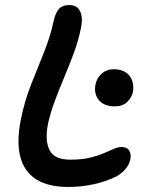

<svg xmlns="http://www.w3.org/2000/svg" viewBox="-20 -731 588 760"><path d="M435 -310Q392 -310 371.5 -334.5Q351 -359 358 -397Q364 -424 383.5 -440.5Q403 -457 430 -457Q461 -457 479.5 -443.5Q498 -430 504 -409Q510 -388 506 -367Q501 -344 483 -327Q465 -310 435 -310ZM250 9Q171 9 123.5 -21Q76 -51 60.5 -110Q45 -169 62 -255Q77 -331 103.5 -397.5Q130 -464 154.5 -525Q179 -586 192 -646Q198 -676 211.5 -693.5Q225 -711 254 -711Q277 -711 288.5 -699Q300 -687 303 -666Q306 -645 300 -618Q290 -569 272 -520.5Q254 -472 234 -424.5Q214 -377 197 -331.5Q180 -286 170 -241Q157 -175 176 -137Q195 -99 258 -99Q305 -99 337 -107Q369 -115 391 -124.5Q413 -134 429.5 -141.5Q446 -149 462 -149Q482 -149 491 -135.5Q500 -122 496 -101Q492 -81 478 -63.5Q464 -46 440 -32Q398 -12 350 -1.5Q302 9 250 9Z"/></svg>

Font: Shantell Sans Medium
Style: Italic
Weight: 500
Italic angle: -11°
Designer: Stephen Nixon, Anya Danilova, Shantell Martin
Foundry: Arrow Type
Version: Version 1.011;[c5ecc13dd]